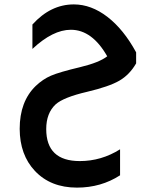

<svg xmlns="http://www.w3.org/2000/svg" viewBox="-20 -481 691 876"><path d="M527.8 318.8Q440.9 375 331.1 375Q210.9 375 139.2 298.8Q70.3 225.6 69.8 106.9Q69.8 -18.1 143.1 -88.9Q175.3 -119.6 212.6 -135.7Q250 -151.9 346.2 -174.8Q433.1 -195.8 469.2 -224.1Q400.4 -345.2 303.2 -345.2Q221.2 -345.2 127.9 -257.8V-369.1Q210.9 -460.9 316.9 -460.9Q396 -460.9 470 -404.1Q543.9 -347.2 601.1 -242.2V-191.9Q571.3 -140.1 524.7 -113Q478 -85.9 377 -62Q270 -37.1 233.9 -4.9Q190.9 35.2 190.9 107.9Q190.9 253.9 344.2 253.9Q442.4 253.9 527.8 200.2Z"/></svg>

Font: Tajawal
Style: Bold
Weight: 700
Designer: Boutros Fonts
Foundry: Created by Boutros International 2017
Version: Version 1.700